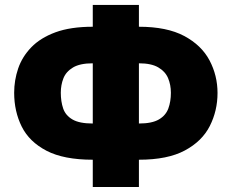

<svg xmlns="http://www.w3.org/2000/svg" viewBox="-20 -744 934 774"><path d="M540 -724.1V-636.2Q652.8 -636.2 722.7 -598.9Q792.5 -561.5 824.7 -500.5Q856.9 -439.5 856.9 -369.1Q856.9 -297.9 825.9 -236.3Q794.9 -174.8 725.3 -137.5Q655.8 -100.1 540 -100.1V9.8H354V-100.1Q237.3 -100.1 167.7 -136.2Q98.1 -172.4 67.6 -233.6Q37.1 -294.9 37.1 -370.1Q37.1 -420.4 53.2 -467.8Q69.3 -515.1 106 -553.2Q142.6 -591.3 203.6 -613.8Q264.6 -636.2 354 -636.2V-724.1ZM354 -488.8Q302.2 -488.8 274.2 -471.9Q246.1 -455.1 235.6 -428.2Q225.1 -401.4 225.1 -370.1Q225.1 -335 234.6 -306.9Q244.1 -278.8 272 -262.5Q299.8 -246.1 354 -246.1ZM540 -488.8V-246.1Q592.8 -246.1 620.6 -262.5Q648.4 -278.8 658.7 -306.9Q668.9 -335 668.9 -370.1Q668.9 -402.3 657.5 -429.2Q646 -456.1 617.9 -472.4Q589.8 -488.8 540 -488.8Z"/></svg>

Font: Open Sans ExtraBold
Style: Regular
Weight: 800
Designer: Monotype Design Team
Foundry: Monotype Imaging Inc.
Version: Version 3.003; ttfautohint (v1.8.4)